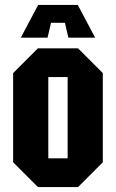

<svg xmlns="http://www.w3.org/2000/svg" viewBox="-20 -755 468 775"><path d="M33 -100V-460L133 -560H295L395 -460V-100L295 0H133ZM175 -116H253V-444H175ZM172 -603H64L134 -735H294L364 -603H256L242 -663H186Z"/></svg>

Font: Tektur Condensed SemiBold
Style: Regular
Weight: 600
Width: 3
Designer: Adam Jagosz
Foundry: Adam Jagosz
Version: Version 1.005;gftools[0.9.30]